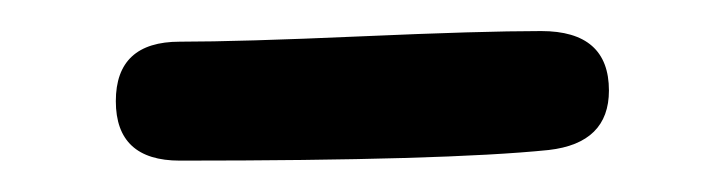

<svg xmlns="http://www.w3.org/2000/svg" viewBox="-20 -328 457 123"><path d="M331.5 -231.9Q265.1 -225.1 95.2 -225.1Q54.2 -225.1 54.2 -263.2Q54.2 -301.3 95.2 -301.3Q133.8 -301.3 210.9 -304.7Q288.1 -308.1 326.7 -308.1Q370.1 -308.1 370.1 -270Q370.1 -236.3 331.5 -231.9Z"/></svg>

Font: Bharatayuddha
Style: Regular
Weight: 400
Designer: R.S. Wihananto
Foundry: R.S. Wihananto
Version: Version 2.0.1